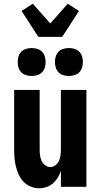

<svg xmlns="http://www.w3.org/2000/svg" viewBox="-20 -1003 540 1031"><path d="M190 8Q167 8 145 -1Q123 -10 107 -26.5Q91 -43 81 -64.5Q71 -86 65.5 -108.5Q60 -131 58 -154Q56 -177 56 -200V-520H193V-200Q193 -185 195 -169.5Q197 -154 203 -140Q209 -126 222 -116Q235 -106 250 -106Q265 -106 278 -116Q291 -126 297 -140Q303 -154 305 -169.5Q307 -185 307 -200V-520H444V0H307V-86Q301 -67 290.5 -49.5Q280 -32 264.5 -18.5Q249 -5 229.5 1.5Q210 8 190 8ZM350 -595Q335 -595 320 -599.5Q305 -604 294.5 -614.5Q284 -625 279.5 -640Q275 -655 275 -670Q275 -685 279.5 -700Q284 -715 294.5 -725.5Q305 -736 320 -740.5Q335 -745 350 -745Q365 -745 380 -740.5Q395 -736 405.5 -725.5Q416 -715 420.5 -700Q425 -685 425 -670Q425 -655 420.5 -640Q416 -625 405.5 -614.5Q395 -604 380 -599.5Q365 -595 350 -595ZM150 -595Q135 -595 120 -599.5Q105 -604 94.5 -614.5Q84 -625 79.5 -640Q75 -655 75 -670Q75 -685 79.5 -700Q84 -715 94.5 -725.5Q105 -736 120 -740.5Q135 -745 150 -745Q165 -745 180 -740.5Q195 -736 205.5 -725.5Q216 -715 220.5 -700Q225 -685 225 -670Q225 -655 220.5 -640Q216 -625 205.5 -614.5Q195 -604 180 -599.5Q165 -595 150 -595ZM186 -805 96 -944 156 -983 250 -877 344 -983 404 -944 314 -805Z"/></svg>

Font: Iosevka Term Curly Heavy
Style: Regular
Weight: 900
Designer: Belleve Invis
Foundry: Belleve Invis
Version: Version 32.3.0